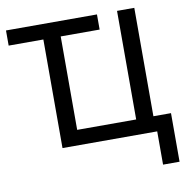

<svg xmlns="http://www.w3.org/2000/svg" viewBox="-95 -806 1066 1091"><g transform="rotate(-10 438.0 -261.0)"><path d="M757.8 191.9V0H211.4V-626.5H11.2V-713.9H536.1V-626.5H311.5V-87.4H651.9V-713.9H751.5V-88.4H853V191.9Z"/></g></svg>

Font: Open Sans Medium
Style: Regular
Weight: 500
Designer: Monotype Design Team
Foundry: Monotype Imaging Inc.
Version: Version 3.000